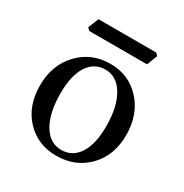

<svg xmlns="http://www.w3.org/2000/svg" viewBox="-151 -754 850 885"><g transform="rotate(30 273.5 -311.5)"><path d="M273.9 -24.9Q333.5 -24.9 366.7 -76.9Q399.9 -128.9 399.9 -221.7Q399.9 -326.2 363.8 -387Q327.6 -447.8 267.1 -447.8Q207.5 -447.8 174.3 -396Q141.1 -344.2 141.1 -251Q141.1 -146 176.8 -85.4Q212.4 -24.9 273.9 -24.9ZM267.1 9.8Q168.9 9.8 105 -57.6Q41 -125 41 -234.4Q41 -342.8 107.2 -412.6Q173.3 -482.4 273.9 -482.4Q372.1 -482.4 436 -412.6Q500 -342.8 500 -233.4Q500 -125 434.1 -57.6Q368.2 9.8 267.1 9.8ZM419.9 -564.5H112.3L99.6 -577.1L122.1 -632.8H429.7L441.4 -620.1Z"/></g></svg>

Font: Kelvinch
Style: Regular
Weight: 400
Designer: Paul James MIller
Foundry: High-Logic / Made with FontCreator
Version: Version 3.30 September 23, 2016